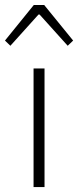

<svg xmlns="http://www.w3.org/2000/svg" viewBox="-44 -757 316 777"><path d="M-23.9 -592.8 92.8 -736.8H134.8L252 -592.8L230 -571.8L116.2 -698.2H111.8L-2 -571.8ZM91.8 0V-480H136.2V0Z"/></svg>

Font: SourceSansPro-Light
Style: Regular
Weight: 300
Designer: Paul D. Hunt
Foundry: Adobe Systems Incorporated
Version: Version 2.020;PS 2.0;hotconv 1.0.86;makeotf.lib2.5.63406